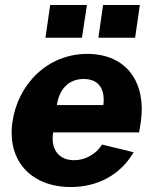

<svg xmlns="http://www.w3.org/2000/svg" viewBox="-20 -743 623 773"><path d="M330 -723H182L163 -591H310ZM543 -723H395L376 -591H524ZM194 -210H540L547 -253C569 -406 494 -526 331 -526C171 -526 51 -403 30 -251C8 -93 108 10 265 10C373 10 465 -39 518 -130L391 -161C367 -123 324 -98 278 -98C219 -98 183 -139 194 -210ZM209 -320C217 -378 252 -425 317 -425C380 -425 404 -381 396 -320Z"/></svg>

Font: United Sans ExtraBold
Style: Italic
Weight: 800
Italic angle: -8°
Designer: Pablo Impallari, Rodrigo Fuenzalida (Modified by Dan O. Williams)
Version: Version 1.000;PS 001.000;hotconv 1.0.88;makeotf.lib2.5.64775